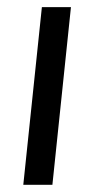

<svg xmlns="http://www.w3.org/2000/svg" viewBox="-20 -515 272 535"><path d="M44.9 0 96.7 -495.1H177.7L126 0Z"/></svg>

Font: Puritan
Style: Italic
Weight: 400
Version: 2.0a